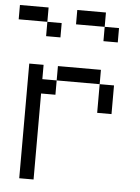

<svg xmlns="http://www.w3.org/2000/svg" viewBox="-53 -792 607 834"><g transform="rotate(5 250.0 -375.0)"><path d="M187.5 -625V-687.5H125V-625ZM437.5 -625V-687.5H375V-625ZM62.5 -500Q62.5 -500 62.5 0H125Q125 0 125 -375H187.5V-437.5H125V-500ZM375 -437.5Q375 -437.5 375 -312.5H437.5Q437.5 -312.5 437.5 -437.5ZM187.5 -437.5H375V-500H187.5ZM125 -687.5V-750H0V-687.5ZM375 -687.5V-750H250V-687.5Z"/></g></svg>

Font: CalcUnifontExMono
Style: Regular
Weight: 500
Version: Version 15.0.06